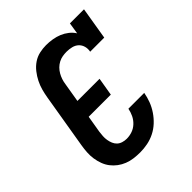

<svg xmlns="http://www.w3.org/2000/svg" viewBox="-206 -873 1012 1012"><g transform="rotate(-45 300.0 -367.5)"><path d="M255 8Q231 8 207.5 5Q184 2 162.5 -6.5Q141 -15 123 -28.5Q105 -42 91.5 -59.5Q78 -77 70 -98.5Q62 -120 58.5 -143Q55 -166 56.5 -190Q58 -214 62 -238L113 -543Q117 -567 123.5 -591Q130 -615 141.5 -638Q153 -661 169.5 -682Q186 -703 207.5 -717.5Q229 -732 254 -737.5Q279 -743 303 -743Q327 -743 350.5 -739Q374 -735 394.5 -726.5Q415 -718 433 -704Q451 -690 463 -671L473 -735H578L548 -554H443Q447 -573 442 -591Q437 -609 424 -621Q411 -633 392.5 -637.5Q374 -642 355 -642Q340 -642 325 -639.5Q310 -637 295.5 -629.5Q281 -622 269.5 -610.5Q258 -599 250 -585Q242 -571 237 -556Q232 -541 230 -526L212 -418H377L360 -317H195L179 -222Q177 -207 176 -192Q175 -177 177.5 -162Q180 -147 185.5 -134Q191 -121 201 -111.5Q211 -102 225.5 -97.5Q240 -93 255 -93Q276 -93 296.5 -100Q317 -107 333.5 -122.5Q350 -138 359.5 -158Q369 -178 373 -199H491Q486 -171 476 -144.5Q466 -118 449.5 -93.5Q433 -69 411.5 -49Q390 -29 364 -16Q338 -3 310 2.5Q282 8 255 8Z"/></g></svg>

Font: Iosevka Etoile Oblique
Style: Bold
Weight: 700
Italic angle: -9°
Designer: Belleve Invis
Foundry: Belleve Invis
Version: Version 15.5.2; ttfautohint (v1.8.4)